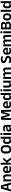

<svg xmlns="http://www.w3.org/2000/svg" viewBox="5789 -6511 736 12354"><g transform="rotate(-90 6157.0 -334.0)"><path d="M16 0 204.5 -639H404L592 0H459.5L310.5 -552.5H298.5L148.5 0ZM159 -163V-267.5H448V-163Z M983.5 0V-294.5Q983.5 -325.5 975.2 -348Q967 -370.5 948 -383Q929 -395.5 896 -395.5Q867 -395.5 845.2 -385Q823.5 -374.5 809.8 -356.8Q796 -339 789 -316.5L769 -386.5H793Q801 -419 819.8 -445Q838.5 -471 870.8 -486.2Q903 -501.5 951.5 -501.5Q1008 -501.5 1043 -480.2Q1078 -459 1094.8 -417Q1111.5 -375 1111.5 -313V0ZM664 0V-490.5H792L787 -371L792 -360.5V0Z M1449 12Q1323 12 1261.5 -46Q1200 -104 1200 -214V-278Q1200 -387 1257.5 -445.5Q1315 -504 1424.5 -504Q1498.5 -504 1548 -478Q1597.5 -452 1622.2 -404.2Q1647 -356.5 1647 -290V-272.5Q1647 -254.5 1645.2 -235.8Q1643.5 -217 1640.5 -200.5H1524.5Q1526 -228 1526.2 -252.8Q1526.5 -277.5 1526.5 -297.5Q1526.5 -332 1515.5 -356.2Q1504.5 -380.5 1482 -393Q1459.5 -405.5 1424.5 -405.5Q1373 -405.5 1348.5 -377Q1324 -348.5 1324 -296V-250.5L1324.5 -236V-197.5Q1324.5 -174.5 1331.8 -155Q1339 -135.5 1356 -121.2Q1373 -107 1401.2 -99Q1429.5 -91 1472 -91Q1518 -91 1559.8 -101.2Q1601.5 -111.5 1639 -129L1628 -28Q1594.5 -9.5 1549.2 1.2Q1504 12 1449 12ZM1268 -200.5V-285.5H1614.5V-200.5Z M2052.5 0 1891.5 -216H1848V-299.5H1892L2047 -490.5H2195L1996 -249V-275L2202.5 0ZM1737.5 0V-661H1865V0Z M2724.5 14.5Q2592 14.5 2524.2 -54.8Q2456.5 -124 2456.5 -253V-383Q2456.5 -512.5 2524.2 -582.5Q2592 -652.5 2724.5 -652.5Q2857 -652.5 2924.8 -582.5Q2992.5 -512.5 2992.5 -383V-253Q2992.5 -124 2925 -54.8Q2857.5 14.5 2724.5 14.5ZM2724.5 -94.5Q2792 -94.5 2825.5 -134.5Q2859 -174.5 2859 -247V-389Q2859 -464 2825.5 -504.2Q2792 -544.5 2724.5 -544.5Q2657.5 -544.5 2624 -504.2Q2590.5 -464 2590.5 -389V-247Q2590.5 -174.5 2624 -134.5Q2657.5 -94.5 2724.5 -94.5Z M3251 11.5Q3164.5 11.5 3119.5 -44.5Q3074.5 -100.5 3074.5 -209.5V-277Q3074.5 -387.5 3120 -444.5Q3165.5 -501.5 3255.5 -501.5Q3299.5 -501.5 3329.8 -487.5Q3360 -473.5 3378.8 -447.5Q3397.5 -421.5 3405 -386.5H3442.5L3410 -291.5Q3409 -326 3395.8 -349.8Q3382.5 -373.5 3359 -386Q3335.5 -398.5 3303.5 -398.5Q3255 -398.5 3229.2 -370.5Q3203.5 -342.5 3203.5 -287V-206Q3203.5 -151 3229.2 -123Q3255 -95 3304.5 -95Q3332.5 -95 3354.5 -105.5Q3376.5 -116 3391.2 -134.2Q3406 -152.5 3412.5 -175.5L3443 -104H3407Q3399 -72 3381 -45.8Q3363 -19.5 3331.5 -4Q3300 11.5 3251 11.5ZM3408 0 3412.5 -120 3410 -148.5V-349L3410.5 -369.5L3408 -510V-661H3536V0Z M3648.5 0V-490.5H3776.5V0ZM3712.5 -548.5Q3676 -548.5 3658.8 -565.8Q3641.5 -583 3641.5 -613.5V-616Q3641.5 -646.5 3658.8 -664Q3676 -681.5 3712.5 -681.5Q3748.5 -681.5 3766 -664Q3783.5 -646.5 3783.5 -616V-613.5Q3783.5 -582.5 3766 -565.5Q3748.5 -548.5 3712.5 -548.5Z M4173 0 4177.5 -120 4174 -131V-284.5L4173.5 -306.5Q4173.5 -354.5 4147.2 -377Q4121 -399.5 4061.5 -399.5Q4011 -399.5 3966.8 -386.2Q3922.5 -373 3885 -355.5L3896 -457.5Q3918 -469 3946.2 -479.2Q3974.5 -489.5 4009.5 -496Q4044.5 -502.5 4085 -502.5Q4145 -502.5 4186.5 -488.2Q4228 -474 4252.8 -447.5Q4277.5 -421 4288.5 -384.2Q4299.5 -347.5 4299.5 -303V0ZM4012.5 11.5Q3939.5 11.5 3901.2 -25Q3863 -61.5 3863 -129V-143Q3863 -214.5 3907 -248.8Q3951 -283 4046.5 -296L4185.5 -315L4193 -232.5L4065 -214Q4023 -208.5 4005.2 -194Q3987.5 -179.5 3987.5 -151.5V-146.5Q3987.5 -119 4004.8 -103.8Q4022 -88.5 4059 -88.5Q4092 -88.5 4115.5 -99Q4139 -109.5 4154.2 -126.8Q4169.5 -144 4176 -165.5L4194 -102H4172Q4164 -70.5 4146.2 -44.8Q4128.5 -19 4096.5 -3.8Q4064.5 11.5 4012.5 11.5Z M4609.5 0 4630.5 -639H4819.5L4939.5 -232.5H4946L5065.5 -639H5254L5275.5 0H5148.5L5142.5 -230L5137 -495.5H5129L5003.5 -74.5H4881.5L4755.5 -495.5H4747.5L4742 -229.5L4736.5 0Z M5615 12Q5489 12 5427.5 -46Q5366 -104 5366 -214V-278Q5366 -387 5423.5 -445.5Q5481 -504 5590.5 -504Q5664.5 -504 5714 -478Q5763.5 -452 5788.2 -404.2Q5813 -356.5 5813 -290V-272.5Q5813 -254.5 5811.2 -235.8Q5809.5 -217 5806.5 -200.5H5690.5Q5692 -228 5692.2 -252.8Q5692.5 -277.5 5692.5 -297.5Q5692.5 -332 5681.5 -356.2Q5670.5 -380.5 5648 -393Q5625.5 -405.5 5590.5 -405.5Q5539 -405.5 5514.5 -377Q5490 -348.5 5490 -296V-250.5L5490.5 -236V-197.5Q5490.5 -174.5 5497.8 -155Q5505 -135.5 5522 -121.2Q5539 -107 5567.2 -99Q5595.5 -91 5638 -91Q5684 -91 5725.8 -101.2Q5767.5 -111.5 5805 -129L5794 -28Q5760.5 -9.5 5715.2 1.2Q5670 12 5615 12ZM5434 -200.5V-285.5H5780.5V-200.5Z M6063 11.5Q5976.5 11.5 5931.5 -44.5Q5886.5 -100.5 5886.5 -209.5V-277Q5886.5 -387.5 5932 -444.5Q5977.5 -501.5 6067.5 -501.5Q6111.5 -501.5 6141.8 -487.5Q6172 -473.5 6190.8 -447.5Q6209.5 -421.5 6217 -386.5H6254.5L6222 -291.5Q6221 -326 6207.8 -349.8Q6194.5 -373.5 6171 -386Q6147.5 -398.5 6115.5 -398.5Q6067 -398.5 6041.2 -370.5Q6015.5 -342.5 6015.5 -287V-206Q6015.5 -151 6041.2 -123Q6067 -95 6116.5 -95Q6144.5 -95 6166.5 -105.5Q6188.5 -116 6203.2 -134.2Q6218 -152.5 6224.5 -175.5L6255 -104H6219Q6211 -72 6193 -45.8Q6175 -19.5 6143.5 -4Q6112 11.5 6063 11.5ZM6220 0 6224.5 -120 6222 -148.5V-349L6222.5 -369.5L6220 -510V-661H6348V0Z M6460.5 0V-490.5H6588.5V0ZM6524.5 -548.5Q6488 -548.5 6470.8 -565.8Q6453.5 -583 6453.5 -613.5V-616Q6453.5 -646.5 6470.8 -664Q6488 -681.5 6524.5 -681.5Q6560.5 -681.5 6578 -664Q6595.5 -646.5 6595.5 -616V-613.5Q6595.5 -582.5 6578 -565.5Q6560.5 -548.5 6524.5 -548.5Z M6824 -490.5V-195.5Q6824 -165 6832.2 -142.2Q6840.5 -119.5 6859.8 -107.2Q6879 -95 6911.5 -95Q6941 -95 6962.5 -105.5Q6984 -116 6998 -133.8Q7012 -151.5 7018.5 -173.5L7038.5 -104H7014.5Q7006.5 -72 6987.8 -45.8Q6969 -19.5 6936.8 -4Q6904.5 11.5 6856 11.5Q6800 11.5 6764.8 -10Q6729.5 -31.5 6712.8 -73.5Q6696 -115.5 6696 -177V-490.5ZM7143.5 -490.5V0H7016L7020.5 -119L7015.5 -129.5V-490.5Z M7860 0V-298Q7860 -328 7852.5 -349.8Q7845 -371.5 7827.8 -383.5Q7810.5 -395.5 7781 -395.5Q7754 -395.5 7734 -385Q7714 -374.5 7701.5 -356.8Q7689 -339 7683 -316.5L7669 -386.5H7682Q7690 -418 7708 -444.2Q7726 -470.5 7757.2 -486Q7788.5 -501.5 7836.5 -501.5Q7890 -501.5 7923.2 -480.8Q7956.5 -460 7972.5 -418.8Q7988.5 -377.5 7988.5 -316.5V0ZM7255.5 0V-490.5H7383.5L7378.5 -366L7383.5 -360.5V0ZM7558 0V-298Q7558 -328 7550.5 -349.8Q7543 -371.5 7525.8 -383.5Q7508.5 -395.5 7479 -395.5Q7451.5 -395.5 7431.8 -385Q7412 -374.5 7399.2 -356.8Q7386.5 -339 7380.5 -316.5L7360.5 -386.5H7384.5Q7392 -419 7409.8 -445Q7427.5 -471 7458 -486.2Q7488.5 -501.5 7534 -501.5Q7602.5 -501.5 7637.2 -466.5Q7672 -431.5 7681 -364.5Q7683 -354.5 7684.5 -341.2Q7686 -328 7686 -316.5V0Z M8499.5 13Q8455 13 8416.2 6.5Q8377.5 0 8346.2 -9.8Q8315 -19.5 8292.5 -29.5L8281 -153.5Q8320 -133 8373.5 -116.8Q8427 -100.5 8487.5 -100.5Q8551.5 -100.5 8580 -119Q8608.5 -137.5 8608.5 -176V-181.5Q8608.5 -206.5 8596.2 -222.8Q8584 -239 8555.5 -251.5Q8527 -264 8478 -277Q8409 -296 8364.8 -320.2Q8320.5 -344.5 8299.5 -380.8Q8278.5 -417 8278.5 -472V-478Q8278.5 -562 8335.2 -607Q8392 -652 8503 -652Q8572 -652 8621.5 -639.5Q8671 -627 8704.5 -610.5L8716 -495Q8678.5 -515 8630.2 -528.2Q8582 -541.5 8525 -541.5Q8482.5 -541.5 8457.8 -533.5Q8433 -525.5 8422.2 -510Q8411.5 -494.5 8411.5 -472.5V-471Q8411.5 -448.5 8422.8 -432Q8434 -415.5 8463 -401.8Q8492 -388 8545.5 -373.5Q8613.5 -354.5 8656.8 -332.5Q8700 -310.5 8721 -275.5Q8742 -240.5 8742 -183V-174Q8742 -81.5 8681.8 -34.2Q8621.5 13 8499.5 13Z M9065 12Q8939 12 8877.5 -46Q8816 -104 8816 -214V-278Q8816 -387 8873.5 -445.5Q8931 -504 9040.5 -504Q9114.5 -504 9164 -478Q9213.5 -452 9238.2 -404.2Q9263 -356.5 9263 -290V-272.5Q9263 -254.5 9261.2 -235.8Q9259.5 -217 9256.5 -200.5H9140.5Q9142 -228 9142.2 -252.8Q9142.5 -277.5 9142.5 -297.5Q9142.5 -332 9131.5 -356.2Q9120.5 -380.5 9098 -393Q9075.5 -405.5 9040.5 -405.5Q8989 -405.5 8964.5 -377Q8940 -348.5 8940 -296V-250.5L8940.5 -236V-197.5Q8940.5 -174.5 8947.8 -155Q8955 -135.5 8972 -121.2Q8989 -107 9017.2 -99Q9045.5 -91 9088 -91Q9134 -91 9175.8 -101.2Q9217.5 -111.5 9255 -129L9244 -28Q9210.5 -9.5 9165.2 1.2Q9120 12 9065 12ZM8884 -200.5V-285.5H9230.5V-200.5Z M9958 0V-298Q9958 -328 9950.5 -349.8Q9943 -371.5 9925.8 -383.5Q9908.5 -395.5 9879 -395.5Q9852 -395.5 9832 -385Q9812 -374.5 9799.5 -356.8Q9787 -339 9781 -316.5L9767 -386.5H9780Q9788 -418 9806 -444.2Q9824 -470.5 9855.2 -486Q9886.5 -501.5 9934.5 -501.5Q9988 -501.5 10021.2 -480.8Q10054.5 -460 10070.5 -418.8Q10086.5 -377.5 10086.5 -316.5V0ZM9353.5 0V-490.5H9481.5L9476.5 -366L9481.5 -360.5V0ZM9656 0V-298Q9656 -328 9648.5 -349.8Q9641 -371.5 9623.8 -383.5Q9606.5 -395.5 9577 -395.5Q9549.5 -395.5 9529.8 -385Q9510 -374.5 9497.2 -356.8Q9484.5 -339 9478.5 -316.5L9458.5 -386.5H9482.5Q9490 -419 9507.8 -445Q9525.5 -471 9556 -486.2Q9586.5 -501.5 9632 -501.5Q9700.5 -501.5 9735.2 -466.5Q9770 -431.5 9779 -364.5Q9781 -354.5 9782.5 -341.2Q9784 -328 9784 -316.5V0Z M10194 0V-490.5H10322V0ZM10258 -548.5Q10221.5 -548.5 10204.2 -565.8Q10187 -583 10187 -613.5V-616Q10187 -646.5 10204.2 -664Q10221.5 -681.5 10258 -681.5Q10294 -681.5 10311.5 -664Q10329 -646.5 10329 -616V-613.5Q10329 -582.5 10311.5 -565.5Q10294 -548.5 10258 -548.5Z M10535 0V-105H10714Q10766 -105 10788 -125.8Q10810 -146.5 10810 -185V-197Q10810 -236.5 10787.8 -257Q10765.5 -277.5 10711.5 -277.5H10533.5V-375.5H10708.5Q10758 -375.5 10779 -396Q10800 -416.5 10800 -453.5V-460Q10800 -497 10779.5 -516.5Q10759 -536 10708.5 -536H10532.5V-639H10722Q10833 -639 10881.5 -599.5Q10930 -560 10930 -485V-476.5Q10930 -419.5 10901.8 -388Q10873.5 -356.5 10813.5 -350.5V-345.5Q10881 -334.5 10911.8 -297.5Q10942.5 -260.5 10942.5 -193.5V-177Q10942.5 -91 10891.8 -45.5Q10841 0 10729 0ZM10442 0V-639H10569.5V0Z M11248 13.5Q11134 13.5 11075.2 -45Q11016.5 -103.5 11016.5 -211.5V-278Q11016.5 -386.5 11075.2 -445.2Q11134 -504 11248 -504Q11361.5 -504 11420 -445.2Q11478.5 -386.5 11478.5 -278V-211.5Q11478.5 -103.5 11420.2 -45Q11362 13.5 11248 13.5ZM11248 -89Q11298 -89 11324.2 -119Q11350.5 -149 11350.5 -205V-284.5Q11350.5 -341.5 11324.2 -371.8Q11298 -402 11248 -402Q11197.5 -402 11171.2 -371.8Q11145 -341.5 11145 -284.5V-205Q11145 -149 11171.2 -119Q11197.5 -89 11248 -89Z M11573 0V-661H11701.5V0Z M11973.5 11.5Q11887 11.5 11842 -44.5Q11797 -100.5 11797 -209.5V-277Q11797 -387.5 11842.5 -444.5Q11888 -501.5 11978 -501.5Q12022 -501.5 12052.2 -487.5Q12082.5 -473.5 12101.2 -447.5Q12120 -421.5 12127.5 -386.5H12165L12132.5 -291.5Q12131.5 -326 12118.2 -349.8Q12105 -373.5 12081.5 -386Q12058 -398.5 12026 -398.5Q11977.5 -398.5 11951.8 -370.5Q11926 -342.5 11926 -287V-206Q11926 -151 11951.8 -123Q11977.5 -95 12027 -95Q12055 -95 12077 -105.5Q12099 -116 12113.8 -134.2Q12128.5 -152.5 12135 -175.5L12165.5 -104H12129.5Q12121.5 -72 12103.5 -45.8Q12085.5 -19.5 12054 -4Q12022.5 11.5 11973.5 11.5ZM12130.5 0 12135 -120 12132.5 -148.5V-349L12133 -369.5L12130.5 -510V-661H12258.5V0Z"/></g></svg>

Font: Anek Odia Medium SemiBold
Style: Regular
Weight: 600
Version: Version 1.003